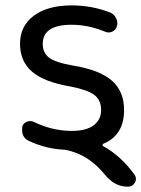

<svg xmlns="http://www.w3.org/2000/svg" viewBox="-20 -578 535 726"><path d="M397.5 -530.3Q412.1 -524.4 418.9 -508.8Q423.8 -500 423.8 -490.2Q423.8 -484.4 421.9 -478.5Q418 -464.8 404.8 -458.5Q391.6 -452.1 377.9 -458Q313.5 -484.4 251 -484.4Q141.6 -484.4 141.6 -412.1Q141.6 -378.9 165 -360.4Q188.5 -341.8 255.9 -330.1Q357.4 -313.5 403.3 -272.9Q449.2 -232.4 449.2 -162.1Q449.2 -66.4 370.1 -34.2Q368.2 -32.2 367.7 -29.8Q367.2 -27.3 370.1 -25.4Q436.5 10.7 488.3 82Q494.1 90.8 494.1 98.6Q494.1 105.5 490.2 112.3Q481.4 127.9 462.9 127.9Q414.1 127.9 377.9 84Q313.5 3.9 225.6 -11.7Q153.3 -14.6 87.9 -45.9Q73.2 -52.7 66.4 -68.4Q63.5 -77.1 63.5 -85.9Q63.5 -92.8 64.5 -99.6Q68.4 -112.3 81.5 -117.7Q94.7 -123 107.4 -117.2Q178.7 -83 251 -83Q305.7 -83 334 -104Q362.3 -125 362.3 -162.1Q362.3 -199.2 336.9 -218.8Q311.5 -238.3 246.1 -251Q147.5 -267.6 101.6 -306.6Q55.7 -345.7 55.7 -412.6Q55.7 -479.5 107.9 -518.6Q160.2 -557.6 251 -557.6Q328.1 -557.6 397.5 -530.3Z"/></svg>

Font: Gen Jyuu GothicX Regular
Style: Regular
Weight: 400
Designer: [Source Han Sans]
Ryoko NISHIZUKA  (kana & ideographs); Paul D. Hunt (Latin, Greek & Cyrillic); Wenlong ZHANG  (bopomofo
Version: Version 1.002.20150607